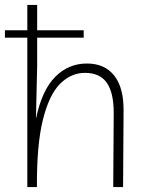

<svg xmlns="http://www.w3.org/2000/svg" viewBox="-29 -760 599 780"><path d="M82 0V-740H122V-492L117 -277Q141 -393 195 -447.5Q249 -502 324 -502Q396 -502 435 -453Q474 -404 473 -309L471 0H431L433 -301Q433 -383 405 -423.5Q377 -464 316 -464Q260 -464 215.5 -420Q171 -376 145.5 -274.5Q120 -173 121 0ZM-9 -607V-637H311V-607Z"/></svg>

Font: Livvic ExtraLight
Style: Regular
Weight: 275
Designer: Jacques Le Bailly, Baron von Fonthausen
Version: Version 1.001; ttfautohint (v1.8.2)